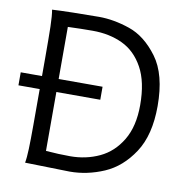

<svg xmlns="http://www.w3.org/2000/svg" viewBox="-96 -797 866 881"><g transform="rotate(10 337.5 -356.5)"><path d="M77.1 -712.9Q106 -714.8 174.3 -716.3Q242.7 -717.8 295.4 -717.8Q363.8 -717.8 438.5 -692.4Q513.2 -667 572 -587.6Q630.9 -508.3 630.9 -361.3Q630.9 -226.1 577.1 -144.3Q523.4 -62.5 445.1 -28.8Q366.7 4.9 285.6 4.9L77.1 0Q81.5 -22.5 83 -65.2Q84.5 -107.9 84.5 -174.8V-222.2V-344.2H-14.6V-404.8H84.5V-488.3Q84.5 -582.5 83.3 -634.8Q82 -687 77.1 -712.9ZM275.4 -64.9Q349.1 -64.9 411.6 -94.2Q474.1 -123.5 512.7 -188Q551.3 -252.4 551.3 -351.6Q551.3 -459.5 514.6 -525.9Q478 -592.3 417 -621.1Q356 -649.9 277.8 -649.9Q225.6 -649.9 162.1 -647.5V-404.8H366.7V-344.2H162.1V-69.8Q222.2 -64.9 275.4 -64.9Z"/></g></svg>

Font: Lesson One Light
Style: Regular
Weight: 300
Designer: But Ko, Victor Gaultney, Annie Olsen, Julie Remington, Don Collingsworth, Eric Hays, Becca Hirsbrunner
Version: Version 1.100